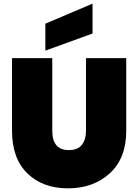

<svg xmlns="http://www.w3.org/2000/svg" viewBox="-20 -1027 759 1054"><path d="M46 -309V-708H267V-309Q267 -203 358 -203Q406 -203 429 -231.5Q452 -260 452 -309V-708H673V-309Q673 -158 582.5 -75.5Q492 7 353 7Q215 7 130.5 -75Q46 -157 46 -309ZM229 -897 488 -1007V-843L229 -749Z"/></svg>

Font: Poppins Black
Style: Regular
Weight: 900
Designer: Ninad Kale (Devanagari), Jonny Pinhorn (Latin)
Foundry: Indian Type Foundry
Version: Version 3.200;PS 1.000;hotconv 16.6.54;makeotf.lib2.5.65590